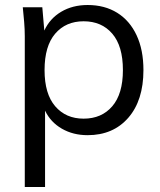

<svg xmlns="http://www.w3.org/2000/svg" viewBox="-20 -531 640 767"><path d="M79 216V-386Q79 -414 76.5 -443.5Q74 -473 71 -502H149L157 -409Q179 -457 224.5 -484Q270 -511 330 -511Q398 -511 448 -480Q498 -449 525.5 -390.5Q553 -332 553 -251Q553 -130 492.5 -60.5Q432 9 330 9Q272 9 227 -17Q182 -43 160 -89V216ZM314 -57Q386 -57 428.5 -106.5Q471 -156 471 -251Q471 -347 428.5 -396.5Q386 -446 314 -446Q243 -446 200.5 -396.5Q158 -347 158 -251Q158 -156 200.5 -106.5Q243 -57 314 -57Z"/></svg>

Font: Winston
Style: Regular
Weight: 400
Designer: Original fonts by Vernon Adams / Changes by Cristiano Sobral
Foundry: Original fonts by Vernon Adams / Changes by Cristiano Sobral
Version: Version 2.503;July 17, 2020;FontCreator 13.0.0.2655 64-bit